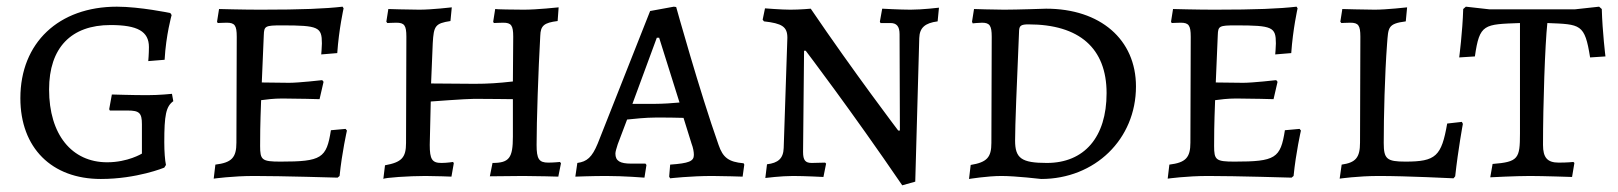

<svg xmlns="http://www.w3.org/2000/svg" viewBox="-20 -527 4847 575"><path d="M282 9C390 9 472 -25 472 -25L477 -33C474 -47 472 -73 472 -101C472 -182 477 -208 499 -224L495 -246C495 -246 458 -242 421 -242C374 -242 320 -244 315 -244L307 -200L309 -196H362C397 -196 405 -189 405 -155V-67C405 -67 363 -41 301 -41C195 -41 127 -124 127 -259C127 -384 193 -452 311 -452C392 -452 426 -433 426 -386C426 -365 424 -344 424 -344L473 -348C477 -422 494 -482 494 -482L490 -488C490 -488 399 -507 330 -507C156 -507 41 -399 41 -233C41 -84 135 9 282 9Z M620 8C620 8 676 0 741 0C825 0 991 5 991 5L997 0C1004 -70 1019 -136 1019 -136L1015 -141L971 -137C958 -53 943 -43 820 -43C764 -43 759 -48 759 -90C759 -115 759 -151 762 -227C776 -229 800 -232 825 -232C868 -232 937 -230 937 -230L949 -282L945 -287C945 -287 875 -279 846 -279L764 -280L770 -422C771 -449 774 -451 824 -451C934 -451 944 -446 944 -397C944 -386 942 -364 942 -364L990 -368C995 -440 1009 -502 1009 -502L1006 -507C953 -501 886 -498 759 -498C707 -498 636 -500 636 -500L630 -462L632 -458C632 -458 650 -459 659 -459C683 -459 689 -451 689 -417L688 -100C688 -55 674 -40 625 -34Z M1128 9C1130 5 1206 0 1254 0C1284 0 1332 2 1332 2L1339 -38L1337 -42C1337 -42 1318 -39 1302 -39C1274 -39 1267 -50 1267 -93L1270 -223C1270 -223 1375 -231 1401 -231C1436 -231 1516 -230 1516 -230V-118C1516 -54 1505 -39 1455 -39L1447 1L1547 0C1587 0 1652 2 1652 2L1660 -38L1657 -42C1657 -42 1638 -40 1622 -40C1594 -40 1587 -51 1587 -93C1587 -163 1592 -314 1598 -420C1599 -450 1609 -459 1650 -464L1653 -505C1653 -505 1588 -498 1549 -498C1521 -498 1463 -499 1463 -500L1457 -462L1459 -458C1459 -458 1477 -459 1487 -459C1511 -459 1517 -451 1517 -417L1516 -283C1472 -278 1441 -276 1401 -276L1271 -277L1276 -398C1279 -449 1283 -457 1329 -464L1333 -505C1333 -505 1273 -498 1236 -498C1204 -498 1143 -500 1143 -500L1137 -462L1140 -458C1140 -458 1157 -459 1167 -459C1191 -459 1197 -451 1197 -417L1196 -99C1196 -55 1183 -41 1133 -32Z M1987 7C1987 7 2048 0 2113 0C2143 0 2204 2 2204 2L2209 -34L2207 -38C2162 -42 2145 -55 2132 -93C2075 -254 2005 -506 2005 -506L1998 -507L1927 -494L1770 -97C1753 -56 1738 -43 1709 -39L1703 2C1703 2 1754 0 1795 0C1849 0 1910 5 1910 5L1916 -33L1913 -37H1870C1837 -37 1823 -45 1823 -67C1823 -73 1826 -82 1830 -95L1858 -169C1877 -171 1914 -175 1944 -175C1966 -175 2007 -175 2027 -174L2051 -97C2056 -84 2058 -72 2058 -63C2058 -44 2043 -38 1987 -34L1984 2ZM1874 -216 1947 -414H1954L2015 -220C1996 -218 1963 -216 1942 -216Z M2675 -136H2670C2670 -136 2537 -311 2408 -501C2408 -501 2376 -498 2347 -498C2320 -498 2271 -502 2271 -502L2264 -468L2268 -463C2322 -457 2338 -447 2338 -414L2327 -84C2326 -52 2310 -39 2277 -35L2272 6C2272 6 2319 0 2355 0C2390 0 2446 3 2446 3L2454 -37L2451 -40L2411 -39C2392 -39 2385 -47 2385 -72L2388 -375H2393C2393 -375 2530 -195 2682 28L2721 17L2733 -413C2734 -444 2750 -458 2788 -463L2792 -504C2792 -504 2742 -498 2707 -498C2677 -498 2622 -501 2622 -501L2615 -462L2617 -458H2647C2665 -458 2674 -448 2674 -425Z M3098 9C3259 9 3382 -110 3382 -268C3382 -409 3275 -501 3113 -501C3113 -501 3025 -498 2987 -498C2956 -498 2897 -500 2897 -500L2891 -462L2893 -457C2893 -457 2911 -459 2921 -459C2944 -459 2950 -450 2950 -417L2949 -99C2949 -56 2936 -41 2887 -33L2882 9C2882 9 2937 0 2979 0C3022 0 3098 9 3098 9ZM3060 -454C3212 -454 3294 -383 3294 -248C3294 -116 3227 -39 3115 -39C3039 -39 3020 -53 3020 -106C3020 -152 3025 -272 3032 -436C3033 -450 3038 -454 3060 -454Z M3477 8C3477 8 3533 0 3598 0C3682 0 3848 5 3848 5L3854 0C3861 -70 3876 -136 3876 -136L3872 -141L3828 -137C3815 -53 3800 -43 3677 -43C3621 -43 3616 -48 3616 -90C3616 -115 3616 -151 3619 -227C3633 -229 3657 -232 3682 -232C3725 -232 3794 -230 3794 -230L3806 -282L3802 -287C3802 -287 3732 -279 3703 -279L3621 -280L3627 -422C3628 -449 3631 -451 3681 -451C3791 -451 3801 -446 3801 -397C3801 -386 3799 -364 3799 -364L3847 -368C3852 -440 3866 -502 3866 -502L3863 -507C3810 -501 3743 -498 3616 -498C3564 -498 3493 -500 3493 -500L3487 -462L3489 -458C3489 -458 3507 -459 3516 -459C3540 -459 3546 -451 3546 -417L3545 -100C3545 -55 3531 -40 3482 -34Z M3992 8C3992 8 4046 0 4110 0C4192 0 4333 7 4333 7L4338 1C4347 -81 4361 -156 4361 -156L4358 -162L4314 -157C4297 -59 4280 -43 4189 -43C4133 -43 4124 -51 4124 -99C4124 -178 4127 -302 4134 -396C4138 -444 4135 -456 4190 -463L4194 -505C4194 -505 4132 -498 4097 -498C4064 -498 4005 -500 4000 -500L3994 -462L3997 -458C3997 -458 4014 -459 4024 -459C4048 -459 4054 -451 4054 -417L4053 -100C4053 -55 4040 -40 3998 -34Z M4443 4C4443 4 4520 0 4562 0C4601 0 4688 3 4688 3L4695 -39L4692 -42C4692 -42 4675 -40 4648 -40C4614 -40 4601 -55 4601 -93C4601 -216 4607 -393 4614 -458C4714 -454 4726 -456 4742 -355L4788 -358C4788 -358 4779 -430 4777 -500L4769 -507L4696 -499H4441L4370 -507L4362 -500C4360 -431 4350 -355 4350 -355L4397 -358C4411 -456 4424 -454 4532 -458V-127C4532 -52 4527 -42 4450 -36Z"/></svg>

Font: Alegreya SC
Style: Regular
Weight: 400
Designer: Juan Pablo del Peral
Foundry: Huerta Tipografica
Version: Version 2.007;PS 002.007;hotconv 1.0.88;makeotf.lib2.5.64775